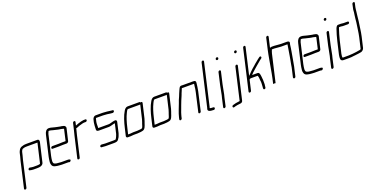

<svg xmlns="http://www.w3.org/2000/svg" viewBox="-20 -1640 5390 2737"><g transform="rotate(-20 2675.0 -271.5)"><path d="M49 166 139 -226C142 -240 152 -272 155 -286L167 -337C168 -342 169 -345 171 -348L179 -364C181 -367 187 -373 190 -375C206 -379 218 -386 238 -386C247 -387 253 -387 257 -387H416C417 -385 416 -383 416 -382L349 -93C347 -86 325 -83 317 -83C310 -82 302 -82 295 -82H242C226 -82 208 -87 194 -89C170 -95 156 -56 178 -53C192 -49 215 -45 233 -45H286C293 -45 302 -45 311 -46C343 -46 379 -62 386 -93L453 -382C458 -403 450 -424 431 -424H266C261 -424 255 -424 246 -423C222 -423 205 -415 186 -410C170 -404 152 -389 145 -372C140 -360 133 -351 130 -337L118 -285C115 -272 105 -239 102 -226L12 166C10 175 16 184 26 184C36 184 47 175 49 166Z M616 -11C587 -11 556 -16 538 -26C526 -32 523 -54 524 -70C526 -93 529 -115 535 -142L606 -449C608 -457 617 -478 620 -484C621 -487 628 -488 631 -488C652 -488 667 -481 685 -477C706 -470 732 -468 752 -461L772 -457C777 -456 782 -456 788 -455L804 -452C813 -451 829 -446 837 -444C838 -444 840 -441 840 -439L801 -269H756C743 -269 709 -267 694 -267H599C590 -267 578 -258 576 -248C574 -238 581 -230 590 -230H685C699 -230 735 -232 748 -232H802C816 -232 832 -242 835 -257L878 -440C880 -449 878 -458 873 -465C863 -482 843 -484 819 -489L801 -491C775 -494 751 -503 725 -507C696 -512 672 -525 639 -525C598 -525 578 -490 569 -449L498 -142C495 -131 493 -120 492 -110C486 -76 483 -49 491 -26C497 1 518 14 550 19C568 22 584 26 607 26C618 26 626 28 637 28H729C738 28 742 29 748 31C769 37 788 -1 766 -4C759 -7 749 -9 737 -9H645C635 -9 627 -11 616 -11Z M990 -476 966 -374C961 -351 952 -319 946 -294L873 21C870 32 877 39 888 39C899 39 907 32 910 21L983 -295C989 -320 998 -351 1003 -374L1008 -392C1013 -390 1017 -390 1023 -393C1045 -403 1074 -413 1100 -419C1113 -422 1125 -427 1138 -427H1164C1173 -427 1184 -436 1186 -446C1188 -456 1181 -464 1172 -464H1144C1137 -463 1129 -462 1122 -460L1101 -456C1071 -449 1042 -437 1016 -427L1027 -476C1030 -487 1024 -495 1013 -495C1002 -495 993 -487 990 -476Z M1281 -425 1271 -383C1268 -371 1269 -359 1267 -347L1265 -331C1265 -314 1264 -294 1263 -276C1261 -256 1277 -248 1301 -248H1452C1466 -248 1475 -252 1487 -254C1505 -257 1529 -268 1548 -268L1513 -118C1510 -107 1504 -96 1501 -86C1496 -72 1487 -60 1480 -47L1463 -45C1458 -44 1452 -44 1446 -44H1320C1303 -44 1284 -48 1269 -48H1263C1253 -48 1242 -40 1240 -30C1238 -20 1245 -11 1254 -11H1260C1277 -11 1293 -7 1312 -7H1438C1468 -7 1495 -10 1509 -31C1514 -41 1524 -53 1530 -64C1536 -82 1545 -98 1550 -118L1587 -278C1590 -292 1581 -306 1567 -306C1553 -306 1541 -303 1527 -300C1506 -296 1482 -285 1461 -285H1310C1307 -285 1304 -285 1301 -286C1301 -290 1302 -294 1303 -298C1304 -324 1301 -353 1308 -383L1318 -424C1318 -425 1320 -428 1322 -431H1421C1428 -431 1433 -431 1440 -430C1473 -430 1505 -424 1535 -420C1544 -420 1557 -417 1565 -417H1572C1581 -417 1593 -426 1595 -436C1597 -446 1590 -454 1581 -454H1574C1566 -454 1557 -456 1549 -457C1517 -460 1486 -467 1450 -467C1443 -468 1437 -468 1430 -468H1326C1307 -468 1286 -447 1281 -425Z M1810 -58H1752C1738 -57 1718 -54 1703 -54H1671L1695 -154C1711 -224 1732 -294 1760 -350C1767 -364 1778 -389 1791 -395H1971C1974 -395 1977 -396 1980 -397L1931 -188C1926 -169 1925 -167 1919 -150L1911 -128C1905 -111 1898 -78 1886 -68C1879 -66 1866 -62 1859 -62C1844 -62 1825 -58 1810 -58ZM1651 -17H1695C1709 -17 1731 -20 1745 -21H1802C1818 -21 1837 -25 1852 -25C1863 -25 1877 -31 1887 -32C1922 -41 1934 -85 1947 -124L1955 -146C1961 -163 1962 -167 1968 -187L2019 -405C2021 -415 2015 -424 2005 -424C2002 -424 1997 -423 1994 -421C1992 -428 1987 -432 1980 -432H1800C1776 -432 1755 -411 1743 -390C1704 -326 1678 -241 1658 -154L1632 -43C1629 -30 1637 -17 1651 -17Z M2213 -58H2155C2141 -57 2121 -54 2106 -54H2074L2098 -154C2114 -224 2135 -294 2163 -350C2170 -364 2181 -389 2194 -395H2374C2377 -395 2380 -396 2383 -397L2334 -188C2329 -169 2328 -167 2322 -150L2314 -128C2308 -111 2301 -78 2289 -68C2282 -66 2269 -62 2262 -62C2247 -62 2228 -58 2213 -58ZM2054 -17H2098C2112 -17 2134 -20 2148 -21H2205C2221 -21 2240 -25 2255 -25C2266 -25 2280 -31 2290 -32C2325 -41 2337 -85 2350 -124L2358 -146C2364 -163 2365 -167 2371 -187L2422 -405C2424 -415 2418 -424 2408 -424C2405 -424 2400 -423 2397 -421C2395 -428 2390 -432 2383 -432H2203C2179 -432 2158 -411 2146 -390C2107 -326 2081 -241 2061 -154L2035 -43C2032 -30 2040 -17 2054 -17Z M2467 -7 2473 -34C2474 -39 2476 -48 2480 -59C2483 -70 2486 -80 2489 -89C2502 -120 2513 -156 2526 -189C2541 -226 2555 -267 2572 -302L2581 -324C2584 -337 2591 -349 2595 -360C2601 -376 2609 -391 2615 -408C2615 -409 2616 -410 2617 -412C2624 -411 2630 -411 2637 -411H2801V-402C2799 -394 2798 -386 2797 -377C2795 -350 2791 -322 2784 -292L2719 -8C2716 3 2721 11 2732 11C2743 11 2753 3 2756 -8L2821 -292C2830 -331 2833 -370 2838 -405C2843 -436 2834 -448 2802 -448H2645C2638 -448 2632 -448 2625 -449C2593 -450 2587 -423 2574 -397C2560 -371 2551 -339 2538 -311C2524 -286 2513 -251 2503 -224C2481 -163 2452 -102 2436 -34L2430 -7C2428 3 2433 12 2443 12C2453 12 2465 3 2467 -7Z M3007 -661 2860 -24C2859 -20 2858 -16 2856 -12C2845 20 2875 32 2905 34C2912 34 2919 34 2926 35L2937 36C2961 39 2971 2 2948 -1L2937 -2C2929 -3 2922 -3 2915 -3C2906 -4 2897 -5 2892 -9C2894 -14 2896 -19 2897 -24L3044 -661C3046 -671 3040 -680 3030 -680C3020 -680 3009 -671 3007 -661Z M3186 -448 3144 -265C3133 -217 3127 -169 3116 -122C3112 -107 3108 -93 3105 -79L3077 45C3075 55 3080 64 3090 64C3100 64 3112 55 3114 45L3142 -79C3145 -93 3149 -107 3153 -122C3164 -170 3170 -217 3181 -265L3223 -448C3225 -457 3219 -466 3209 -466C3199 -466 3188 -457 3186 -448ZM3212 -636C3209 -625 3219 -615 3229 -615C3239 -615 3249 -624 3251 -634C3254 -646 3246 -655 3234 -655C3224 -655 3214 -646 3212 -636Z M3440 -442 3328 43C3325 44 3320 44 3314 45C3282 48 3250 55 3222 64C3197 71 3201 105 3225 99C3257 88 3297 82 3333 79C3347 76 3360 65 3363 50L3477 -442C3479 -451 3472 -460 3462 -460C3452 -460 3442 -451 3440 -442ZM3492 -639C3489 -628 3497 -617 3508 -617C3518 -617 3529 -626 3531 -636C3534 -647 3527 -657 3515 -657C3504 -657 3495 -650 3492 -639Z M3658 -674C3648 -674 3637 -665 3635 -655L3493 -39C3491 -30 3497 -21 3507 -21C3517 -21 3528 -30 3530 -39L3567 -198C3573 -200 3578 -203 3582 -208H3693C3703 -186 3703 -161 3705 -132C3712 -105 3706 -66 3705 -34C3703 -15 3699 8 3721 5C3744 2 3740 -22 3742 -39L3745 -59C3746 -81 3746 -104 3745 -127L3743 -145C3742 -155 3741 -163 3741 -170C3737 -196 3738 -245 3704 -245H3622C3630 -253 3643 -266 3649 -274C3660 -285 3682 -304 3695 -315C3720 -335 3740 -356 3765 -375C3776 -385 3787 -394 3799 -404C3808 -411 3815 -416 3823 -422C3844 -437 3829 -466 3806 -450C3796 -443 3789 -438 3779 -430L3745 -402C3730 -390 3710 -374 3697 -361C3676 -342 3640 -314 3621 -292C3619 -289 3616 -285 3610 -280C3597 -268 3590 -258 3578 -248L3672 -655C3674 -665 3668 -674 3658 -674Z M4016 -696C4006 -696 3995 -687 3993 -677L3954 -506C3934 -418 3921 -325 3904 -238C3895 -190 3889 -148 3878 -101L3860 -22L3879 -24C3884 -23 3889 -22 3894 -22H3897L3993 -438C3997 -455 4006 -478 4012 -492H4049C4079 -492 4105 -485 4135 -485C4141 -485 4147 -485 4152 -484H4246L4244 -478C4243 -473 4242 -467 4242 -462C4239 -438 4233 -409 4229 -382C4224 -340 4213 -294 4206 -249L4196 -197C4191 -169 4189 -143 4180 -114L4157 -14C4155 -4 4162 5 4172 5C4182 5 4192 -4 4194 -14L4217 -114C4221 -125 4224 -138 4226 -152C4230 -182 4237 -218 4244 -251C4256 -324 4272 -399 4279 -467L4285 -492C4290 -515 4269 -521 4246 -521H4161C4156 -522 4151 -522 4145 -522C4115 -522 4087 -529 4057 -529H4024C4013 -529 4002 -526 3994 -521L4030 -677C4032 -687 4026 -696 4016 -696Z M4442 -11C4413 -11 4382 -16 4364 -26C4352 -32 4349 -54 4350 -70C4352 -93 4355 -115 4361 -142L4432 -449C4434 -457 4443 -478 4446 -484C4447 -487 4454 -488 4457 -488C4478 -488 4493 -481 4511 -477C4532 -470 4558 -468 4578 -461L4598 -457C4603 -456 4608 -456 4614 -455L4630 -452C4639 -451 4655 -446 4663 -444C4664 -444 4666 -441 4666 -439L4627 -269H4582C4569 -269 4535 -267 4520 -267H4425C4416 -267 4404 -258 4402 -248C4400 -238 4407 -230 4416 -230H4511C4525 -230 4561 -232 4574 -232H4628C4642 -232 4658 -242 4661 -257L4704 -440C4706 -449 4704 -458 4699 -465C4689 -482 4669 -484 4645 -489L4627 -491C4601 -494 4577 -503 4551 -507C4522 -512 4498 -525 4465 -525C4424 -525 4404 -490 4395 -449L4324 -142C4321 -131 4319 -120 4318 -110C4312 -76 4309 -49 4317 -26C4323 1 4344 14 4376 19C4394 22 4410 26 4433 26C4444 26 4452 28 4463 28H4555C4564 28 4568 29 4574 31C4595 37 4614 -1 4592 -4C4585 -7 4575 -9 4563 -9H4471C4461 -9 4453 -11 4442 -11Z M4825 -448 4783 -265C4772 -217 4766 -169 4755 -122C4751 -107 4747 -93 4744 -79L4716 45C4714 55 4719 64 4729 64C4739 64 4751 55 4753 45L4781 -79C4784 -93 4788 -107 4792 -122C4803 -170 4809 -217 4820 -265L4862 -448C4864 -457 4858 -466 4848 -466C4838 -466 4827 -457 4825 -448ZM4851 -636C4848 -625 4858 -615 4868 -615C4878 -615 4888 -624 4890 -634C4893 -646 4885 -655 4873 -655C4863 -655 4853 -646 4851 -636Z M5162 -495H5099C5080 -495 5065 -501 5048 -499H5019C4997 -499 4987 -476 4978 -455C4959 -398 4942 -344 4928 -282L4884 -93C4882 -86 4881 -80 4881 -74L4879 -56C4875 -21 4884 1 4924 1H5004C5030 1 5055 -1 5078 -5L5101 -7C5110 -8 5117 -9 5123 -10L5142 -12C5155 -13 5163 -16 5175 -17L5196 -21C5214 -26 5235 -46 5240 -67L5277 -226C5295 -304 5299 -375 5312 -448C5318 -495 5321 -543 5328 -589C5331 -612 5331 -628 5336 -651L5349 -708C5352 -719 5347 -727 5336 -727C5325 -727 5315 -719 5312 -708L5300 -652C5298 -643 5296 -635 5295 -628C5294 -601 5291 -574 5286 -545C5280 -510 5279 -479 5275 -444C5262 -372 5258 -303 5240 -226L5203 -67C5203 -65 5196 -58 5194 -57C5172 -52 5150 -49 5128 -46C5090 -42 5052 -36 5012 -36H4932C4927 -36 4924 -36 4920 -37H4919C4915 -47 4916 -64 4919 -77C4919 -82 4920 -88 4921 -93L4965 -282C4979 -341 4996 -396 5014 -450L5019 -462H5049C5060 -459 5077 -458 5091 -458H5154C5164 -458 5175 -466 5177 -476C5179 -486 5172 -495 5162 -495Z"/></g></svg>

Font: Electronic
Style: SeLtIt
Weight: 300
Version: Version 1.011